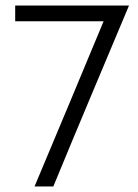

<svg xmlns="http://www.w3.org/2000/svg" viewBox="-20 -675 501 695"><path d="M35 -598V-655H447Q376 -486 308.5 -325.5Q241 -165 173 0H105Q165 -143 228.5 -294.5Q292 -446 355 -598Z"/></svg>

Font: Josefin Sans
Style: Regular
Weight: 400
Designer: Santiago Orozco
Foundry: Typemade
Version: Version 1.0